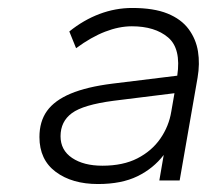

<svg xmlns="http://www.w3.org/2000/svg" viewBox="-20 -694 560 482"><path d="M226 -232Q161 -232 120 -262.5Q79 -293 79 -350Q79 -389 98 -415.5Q117 -442 157.5 -459Q198 -476 262 -484L425 -504Q435 -572 402 -600Q369 -628 311 -628Q279 -628 244 -614.5Q209 -601 171 -573L154 -615Q190 -644 230 -659Q270 -674 312 -674Q366 -674 400.5 -660Q435 -646 453.5 -621Q472 -596 477 -565Q482 -534 476 -499L431 -241H380L391 -305Q365 -271 325 -251.5Q285 -232 226 -232ZM237 -278Q289 -278 325 -296.5Q361 -315 382.5 -346Q404 -377 410 -414L418 -460L265 -441Q189 -431 160.5 -410Q132 -389 132 -352Q132 -317 161 -297.5Q190 -278 237 -278Z"/></svg>

Font: Gantari Light
Style: Italic
Weight: 300
Italic angle: -10°
Version: Version 1.000